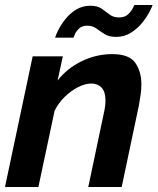

<svg xmlns="http://www.w3.org/2000/svg" viewBox="-24 -750 632 770"><path d="M107 -524H228L207 -427Q245 -476 303.5 -504.5Q362 -533 426 -533Q494 -533 518.5 -498Q543 -463 543 -412Q543 -392 540 -370.5Q537 -349 533 -327L464 0H330L392 -294Q399 -324 399 -347Q399 -382 383.5 -398.5Q368 -415 342 -415Q318 -415 290 -401Q262 -387 236.5 -362.5Q211 -338 195 -306L130 0H-4ZM442 -602Q413 -602 395 -613.5Q377 -625 362 -636Q347 -647 326 -647Q305 -647 293 -635.5Q281 -624 276 -612Q271 -600 271 -599H197Q199 -608 209.5 -629Q220 -650 237.5 -672.5Q255 -695 280.5 -711Q306 -727 338 -727Q367 -727 384 -715Q401 -703 416 -691.5Q431 -680 453 -680Q476 -680 489 -692Q502 -704 508 -716Q514 -728 515 -730H588Q586 -723 575.5 -702.5Q565 -682 546.5 -659Q528 -636 501.5 -619Q475 -602 442 -602Z"/></svg>

Font: Raleway
Style: Bold Italic
Weight: 700
Italic angle: -12°
Designer: Matt McInerney, Pablo Impallari, Rodrigo Fuenzalida
Foundry: Matt McInerney, Pablo Impallari, Rodrigo Fuenzalida
Version: Version 4.101;RELEASE